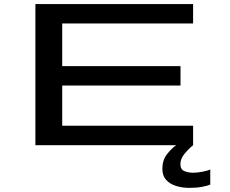

<svg xmlns="http://www.w3.org/2000/svg" viewBox="-20 -720 1140 952"><path d="M155.5 0V-700H937.5V-603.5H288.5V-392H875V-296H288.5V-96.5H937.5V0ZM1022.5 120.5V195.5Q1007.5 201.5 981.2 206.5Q955 211.5 918.5 211.5Q884 211.5 853.5 202.2Q823 193 804 172.2Q785 151.5 785 116.5Q785 74 808.2 44.5Q831.5 15 853.5 0H937.5Q915 18 894.8 42.8Q874.5 67.5 874.5 93Q874.5 120 893.8 128.2Q913 136.5 937 136.5Q960 136.5 986.5 131Q1013 125.5 1022.5 120.5Z"/></svg>

Font: Trispace Expanded Medium
Style: Regular
Weight: 500
Width: 7
Designer: Tyler Finck
Foundry: Etcetera Type Company
Version: Version 1.210; ttfautohint (v1.8.3)